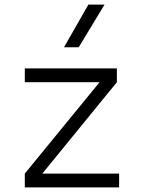

<svg xmlns="http://www.w3.org/2000/svg" viewBox="-20 -815 626 835"><path d="M87.9 0H498V-60.1H164.1L488.3 -457.5V-517.6H87.9V-457.5H413.1L87.9 -60.1ZM258.3 -609.4H322.3L434.6 -794.9H364.3Z"/></svg>

Font: Cascadia Mono Light
Style: Regular
Weight: 300
Monospace: yes
Designer: Aaron Bell
Foundry: Saja Typeworks
Version: Version 2404.023